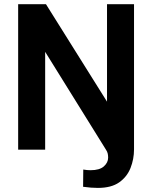

<svg xmlns="http://www.w3.org/2000/svg" viewBox="-20 -717 729 920"><path d="M449 183.4Q433 183.4 415.9 182.1Q398.8 180.8 378.2 178L379 95.4Q387.6 97 396.9 97.8Q406.2 98.6 414 98.6Q457 98.6 477.6 80.3Q498.2 62 498.2 38.2Q498.2 28.8 496.3 19.4Q494.4 10 487.6 0L167.6 -515H196.4V0H67V-697H200.2L521.2 -184.6H492.8V-697H622.2V-1.2Q622.2 45.2 605.5 87.7Q588.8 130.2 551.1 156.8Q513.4 183.4 449 183.4Z"/></svg>

Font: Hanken Grotesk
Style: Regular
Weight: 400
Designer: Alfredo Marco Pradil
Foundry: Hanken Design Co.
Version: Version 3.013